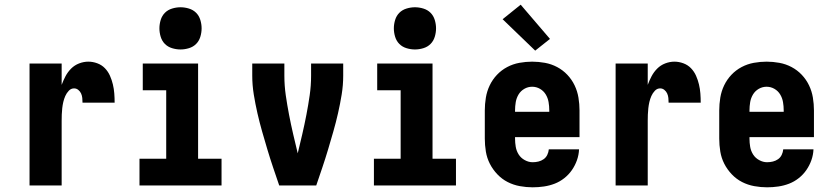

<svg xmlns="http://www.w3.org/2000/svg" viewBox="-20 -791 3540 819"><path d="M106 0V-520H243V-429Q250 -448 259.5 -466Q269 -484 283.5 -498.5Q298 -513 317.5 -520.5Q337 -528 357 -528Q376 -528 395 -521Q414 -514 427.5 -500Q441 -486 449 -468Q457 -450 461.5 -431Q466 -412 467.5 -392.5Q469 -373 469 -353H332Q332 -363 331 -373Q330 -383 326 -392Q322 -401 314 -407.5Q306 -414 296 -414Q283 -414 273.5 -404Q264 -394 258.5 -381.5Q253 -369 250 -356Q247 -343 245.5 -329.5Q244 -316 243.5 -302.5Q243 -289 243 -276V0Z M575 0V-114H689V-406H589V-520H825V-114H925V0ZM750 -580Q732 -580 714 -585.5Q696 -591 683.5 -603.5Q671 -616 665.5 -634Q660 -652 660 -670Q660 -688 665.5 -706Q671 -724 683.5 -736.5Q696 -749 714 -754.5Q732 -760 750 -760Q768 -760 786 -754.5Q804 -749 816.5 -736.5Q829 -724 834.5 -706Q840 -688 840 -670Q840 -652 834.5 -634Q829 -616 816.5 -603.5Q804 -591 786 -585.5Q768 -580 750 -580Z M1171 0Q1158 -38 1145 -76.5Q1132 -115 1120.5 -153.5Q1109 -192 1098 -230.5Q1087 -269 1078 -308.5Q1069 -348 1062.5 -388Q1056 -428 1056 -468V-520H1193V-468Q1193 -426 1199 -384.5Q1205 -343 1213 -301.5Q1221 -260 1230.5 -219Q1240 -178 1250 -137Q1260 -178 1269.5 -219Q1279 -260 1287 -301.5Q1295 -343 1301 -384.5Q1307 -426 1307 -468V-520H1444V-468Q1444 -428 1437.5 -388Q1431 -348 1422 -308.5Q1413 -269 1402 -230.5Q1391 -192 1379.5 -153.5Q1368 -115 1355 -76.5Q1342 -38 1329 0Z M1575 0V-114H1689V-406H1589V-520H1825V-114H1925V0ZM1750 -580Q1732 -580 1714 -585.5Q1696 -591 1683.5 -603.5Q1671 -616 1665.5 -634Q1660 -652 1660 -670Q1660 -688 1665.5 -706Q1671 -724 1683.5 -736.5Q1696 -749 1714 -754.5Q1732 -760 1750 -760Q1768 -760 1786 -754.5Q1804 -749 1816.5 -736.5Q1829 -724 1834.5 -706Q1840 -688 1840 -670Q1840 -652 1834.5 -634Q1829 -616 1816.5 -603.5Q1804 -591 1786 -585.5Q1768 -580 1750 -580Z M2252 8Q2225 8 2197.5 3Q2170 -2 2145.5 -14.5Q2121 -27 2101.5 -47.5Q2082 -68 2069.5 -92.5Q2057 -117 2052.5 -144.5Q2048 -172 2048 -200V-320Q2048 -347 2052.5 -374.5Q2057 -402 2069 -427Q2081 -452 2100 -472Q2119 -492 2143.5 -505Q2168 -518 2195.5 -523Q2223 -528 2250 -528Q2277 -528 2304.5 -523Q2332 -518 2356.5 -505Q2381 -492 2400 -472Q2419 -452 2431 -427Q2443 -402 2447.5 -374.5Q2452 -347 2452 -320V-206H2177V-200Q2177 -182 2180 -164.5Q2183 -147 2192.5 -132Q2202 -117 2218.5 -108Q2235 -99 2252 -99Q2265 -99 2277 -102Q2289 -105 2299 -112Q2309 -119 2314.5 -130.5Q2320 -142 2321 -154H2450Q2449 -130 2441 -107.5Q2433 -85 2419.5 -65.5Q2406 -46 2387 -31Q2368 -16 2346 -7.5Q2324 1 2300 4.5Q2276 8 2252 8ZM2323 -314V-320Q2323 -338 2320 -355.5Q2317 -373 2308 -388Q2299 -403 2283.5 -412Q2268 -421 2250 -421Q2232 -421 2216.5 -412Q2201 -403 2192 -388Q2183 -373 2180 -355.5Q2177 -338 2177 -320V-314ZM2263 -575 2124 -709 2201 -771 2326 -625Z M2606 0V-520H2743V-429Q2750 -448 2759.5 -466Q2769 -484 2783.5 -498.5Q2798 -513 2817.5 -520.5Q2837 -528 2857 -528Q2876 -528 2895 -521Q2914 -514 2927.5 -500Q2941 -486 2949 -468Q2957 -450 2961.5 -431Q2966 -412 2967.5 -392.5Q2969 -373 2969 -353H2832Q2832 -363 2831 -373Q2830 -383 2826 -392Q2822 -401 2814 -407.5Q2806 -414 2796 -414Q2783 -414 2773.5 -404Q2764 -394 2758.5 -381.5Q2753 -369 2750 -356Q2747 -343 2745.5 -329.5Q2744 -316 2743.5 -302.5Q2743 -289 2743 -276V0Z M3252 8Q3225 8 3197.5 3Q3170 -2 3145.5 -14.5Q3121 -27 3101.5 -47.5Q3082 -68 3069.5 -92.5Q3057 -117 3052.5 -144.5Q3048 -172 3048 -200V-320Q3048 -347 3052.5 -374.5Q3057 -402 3069 -427Q3081 -452 3100 -472Q3119 -492 3143.5 -505Q3168 -518 3195.5 -523Q3223 -528 3250 -528Q3277 -528 3304.5 -523Q3332 -518 3356.5 -505Q3381 -492 3400 -472Q3419 -452 3431 -427Q3443 -402 3447.5 -374.5Q3452 -347 3452 -320V-206H3177V-200Q3177 -182 3180 -164.5Q3183 -147 3192.5 -132Q3202 -117 3218.5 -108Q3235 -99 3252 -99Q3265 -99 3277 -102Q3289 -105 3299 -112Q3309 -119 3314.5 -130.5Q3320 -142 3321 -154H3450Q3449 -130 3441 -107.5Q3433 -85 3419.5 -65.5Q3406 -46 3387 -31Q3368 -16 3346 -7.5Q3324 1 3300 4.5Q3276 8 3252 8ZM3323 -314V-320Q3323 -338 3320 -355.5Q3317 -373 3308 -388Q3299 -403 3283.5 -412Q3268 -421 3250 -421Q3232 -421 3216.5 -412Q3201 -403 3192 -388Q3183 -373 3180 -355.5Q3177 -338 3177 -320V-314Z"/></svg>

Font: Iosevka Curly Heavy
Style: Regular
Weight: 900
Monospace: yes
Designer: Belleve Invis
Foundry: Belleve Invis
Version: Version 22.1.2; ttfautohint (v1.8.4)